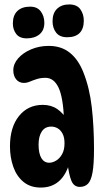

<svg xmlns="http://www.w3.org/2000/svg" viewBox="-20 -833 494 866"><path d="M340 10Q314 10 302.5 -16.5Q291 -43 284 -101L293 -96Q260 13 164 13Q117 13 86 -12.5Q55 -38 40 -80.5Q25 -123 25 -173Q25 -259 65.5 -309.5Q106 -360 173 -360Q211 -360 238.5 -341Q266 -322 286 -288L269 -290Q265 -394 244 -438Q223 -482 185 -482Q164 -482 146.5 -476.5Q129 -471 115 -465Q101 -459 88 -459Q66 -459 53 -475Q40 -491 40 -516Q40 -545 62 -570Q84 -595 120.5 -610.5Q157 -626 200 -626Q256 -626 294.5 -595.5Q333 -565 356 -507Q384 -437 394 -349Q404 -261 404 -161Q404 -93 397.5 -56Q391 -19 377 -4.5Q363 10 340 10ZM202 -99Q217 -99 233 -108.5Q249 -118 260 -137.5Q271 -157 271 -187Q271 -213 262.5 -229.5Q254 -246 240.5 -254Q227 -262 211 -262Q183 -262 168.5 -240Q154 -218 154 -181Q154 -141 166.5 -120Q179 -99 202 -99ZM101 -660Q68 -660 53 -680Q38 -700 38 -727Q38 -764 58.5 -783.5Q79 -803 116 -803Q148 -803 164 -781.5Q180 -760 180 -730Q180 -696 158 -678Q136 -660 101 -660ZM292 -813Q327 -813 342.5 -791Q358 -769 358 -740Q358 -703 339 -684Q320 -665 283 -665Q249 -665 233 -686Q217 -707 217 -737Q217 -774 237.5 -793.5Q258 -813 292 -813Z"/></svg>

Font: DynaPuff Condensed
Style: Regular
Weight: 400
Width: 3
Designer: Toshi Omagari, Jennifer Daniel
Foundry: Google Fonts
Version: Version 2.000